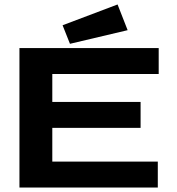

<svg xmlns="http://www.w3.org/2000/svg" viewBox="-20 -839 790 859"><path d="M67 0V-624H690V-508H214V-383H609V-267H214V-116H686V0ZM293 -643 260 -726 506 -819 551 -704Z"/></svg>

Font: Inconsolata ExtraExpanded Black
Style: Regular
Weight: 900
Width: 8
Monospace: yes
Designer: Raph Levien, Cyreal, Brenton Simpson
Foundry: Raph Levien, Cyreal, Google
Version: Version 3.001; ttfautohint (v1.8.2.53-6de2)